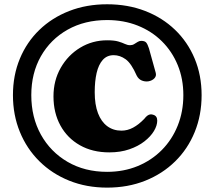

<svg xmlns="http://www.w3.org/2000/svg" viewBox="-20 -792 984 881"><path d="M471.5 68.9Q566.9 68.9 646.2 37.3Q725.5 5.7 783.6 -51.4Q841.8 -108.5 873.4 -186.1Q905.1 -263.7 905.1 -355.4Q905.1 -446.6 873.2 -523Q841.3 -599.4 783.1 -655.3Q725 -711.2 645.7 -741.8Q566.4 -772.4 471.5 -772.4Q376.7 -772.4 297.6 -741.5Q218.5 -710.7 160.6 -654.8Q102.7 -598.9 71.1 -522.7Q39.4 -446.5 39.4 -355.4Q39.4 -264.3 71.1 -186.9Q102.7 -109.5 160.6 -52.2Q218.5 5.2 297.6 37Q376.7 68.9 471.5 68.9ZM471.5 -3.5Q368.9 -3.5 290.3 -49.2Q211.7 -95 167.6 -174.4Q123.6 -253.9 123.6 -355.5Q123.6 -456.1 167.6 -533.8Q211.7 -611.5 290.2 -655.8Q368.8 -700 471.5 -700Q547.6 -700 611.7 -674.6Q675.7 -649.2 722.7 -602.7Q769.7 -556.2 795.5 -493.3Q821.3 -430.4 821.3 -355.5Q821.3 -280.1 795.5 -215.7Q769.7 -151.4 722.7 -103.8Q675.7 -56.3 611.7 -29.9Q547.6 -3.5 471.5 -3.5ZM701.5 -238.5Q701.5 -216 686.4 -190.8Q671.3 -165.7 642.7 -143.3Q614.1 -120.9 573.4 -106.9Q532.8 -92.8 481.6 -92.8Q404.5 -92.8 346.7 -125.5Q288.9 -158.2 257.2 -216.2Q225.4 -274.2 225.4 -349.9Q225.4 -422.8 258.8 -481.1Q292.1 -539.4 348.1 -573.3Q404.1 -607.1 471.6 -607.1Q504.1 -607.1 522.8 -601.6Q541.4 -596.1 553.3 -590.3Q565.2 -584.6 577 -584.6Q587.5 -584.6 595.7 -589.7Q603.8 -594.8 611.6 -599.6Q619.4 -604.5 627.7 -604.5Q644.5 -604.5 650.9 -596.6Q657.4 -588.8 663.4 -570.2L694.1 -459.8Q699 -443.9 688.7 -432.9Q678.5 -421.9 660.4 -418.7Q644.5 -416.7 630.1 -422.8Q615.7 -428.8 607.2 -445.2Q582.8 -501 556.8 -519.9Q530.8 -538.8 501.7 -538.8Q470.9 -538.8 451.6 -517.2Q432.3 -495.6 423.4 -457.4Q414.6 -419.2 414.6 -369.1Q414.6 -311.9 429.6 -272.6Q444.6 -233.3 472.3 -212.9Q500 -192.5 537.4 -192.5Q565 -192.5 590.8 -206.4Q616.7 -220.3 642 -246.7Q649.9 -257 656.7 -261.7Q663.6 -266.5 670.1 -267.1Q676.6 -267.8 682.9 -265.4Q701.5 -260.2 701.5 -238.5Z"/></svg>

Font: Fraunces SuperSoft Wonky
Style: Regular
Weight: 900
Version: Version 1.000;[b76b70a41]